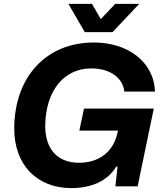

<svg xmlns="http://www.w3.org/2000/svg" viewBox="-20 -956 831 985"><path d="M346 9C451 9 533 -29 576 -101H583L572 0H686L769 -399H411L387 -286H585L582 -271C560 -178 490 -121 385 -121C278 -121 211 -188 212 -313C215 -491 308 -605 448 -605C545 -605 610 -557 618 -486H775C770 -640 634 -738 462 -738C216 -738 56 -561 53 -302C51 -111 169 9 346 9ZM415 -791H557L694 -936H571L497 -858L452 -936H331Z"/></svg>

Font: Mona Sans
Style: Bold Italic
Weight: 700
Italic angle: -11.7°
Designer: Deni Anggara
Foundry: GitHub
Version: Version 2.000;Glyphs 3.2.3 (3260)